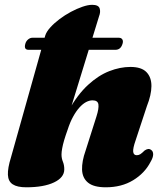

<svg xmlns="http://www.w3.org/2000/svg" viewBox="-20 -763 680 796"><path d="M390.5 -695 270 -303 264.5 -305Q302 -371.5 345 -411Q388 -450.5 433 -468Q478 -485.5 520.5 -485.5Q566.5 -485.5 587.2 -464Q608 -442.5 607.8 -406Q607.5 -369.5 589 -323L542 -180.5Q530.5 -147.5 532.2 -133.5Q534 -119.5 547 -119.5Q555 -119.5 561.8 -123.8Q568.5 -128 579.5 -139Q587.5 -144.5 594 -145.2Q600.5 -146 606.5 -141.5Q615 -136 615 -123Q615 -110 604 -91.5Q580 -45 532 -15.8Q484 13.5 418.5 13.5Q368.5 13.5 345 -5.8Q321.5 -25 320.2 -59.5Q319 -94 335 -139L380 -280.5Q390.5 -313.5 388 -330.2Q385.5 -347 363.5 -347Q350.5 -347 336.8 -339.8Q323 -332.5 309.2 -317.2Q295.5 -302 283 -279.2Q270.5 -256.5 260.5 -225.5Q252 -202 246.2 -182.5Q240.5 -163 237.8 -148Q235 -133 235 -122.5Q235 -106.5 240.8 -92.5Q246.5 -78.5 246.5 -61Q246.5 -27 204 -6.8Q161.5 13.5 89 13.5Q51.5 13.5 32.8 1.2Q14 -11 12.8 -38.2Q11.5 -65.5 25.5 -110.5L167.5 -615.5Q172.5 -631.5 188.5 -649.2Q204.5 -667 226.8 -683.8Q249 -700.5 273.8 -713.8Q298.5 -727 321.8 -735Q345 -743 362 -743Q388 -743 393 -728.5Q398 -714 390.5 -695ZM85 -581.5Q88 -592.5 96.5 -599.5Q105 -606.5 114 -606.5H472.5Q483 -606.5 487.2 -599.5Q491.5 -592.5 488 -581.5Q480.5 -556.5 458.5 -556.5H98.5Q78 -556.5 85 -581.5Z"/></svg>

Font: Fraunces Black
Style: Italic
Weight: 900
Italic angle: -16°
Version: Version 1.000;[b76b70a41]